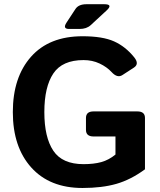

<svg xmlns="http://www.w3.org/2000/svg" viewBox="-20 -892 775 928"><path d="M314 -752Q281.2 -752 301.8 -783.2L344.7 -848.6Q359.9 -871.6 397.9 -871.6H483.9Q527.8 -871.6 495.6 -841.8L418.5 -770.5Q398.4 -752 364.3 -752ZM42 -350.1Q42 -518.6 129.9 -617.7Q217.8 -716.8 378.9 -716.8Q476.1 -716.8 531.5 -691.9Q586.9 -667 628.9 -614.7Q654.3 -583 627.4 -565.4L571.8 -529.3Q547.4 -513.2 519.5 -543.5Q496.6 -568.4 461.4 -585Q426.3 -601.6 383.8 -601.6Q281.2 -601.6 237.8 -536.9Q194.3 -472.2 194.3 -350.1Q194.3 -228 237.8 -163.3Q281.2 -98.6 383.8 -98.6Q433.6 -98.6 469.7 -108.6Q505.9 -118.7 538.1 -145V-232.4H432.1Q395.5 -232.4 395.5 -264.2V-321.8Q395.5 -353.5 432.1 -353.5H644Q680.7 -353.5 680.7 -321.8V-73.7Q612.3 -23.4 542.7 -3.4Q473.1 16.6 378.9 16.6Q220.2 16.6 131.1 -82.5Q42 -181.6 42 -350.1Z"/></svg>

Font: Istok
Style: Bold
Weight: 700
Designer: Andrey V. Panov
Foundry: Andrey V. Panov
Version: Version 1.0.1